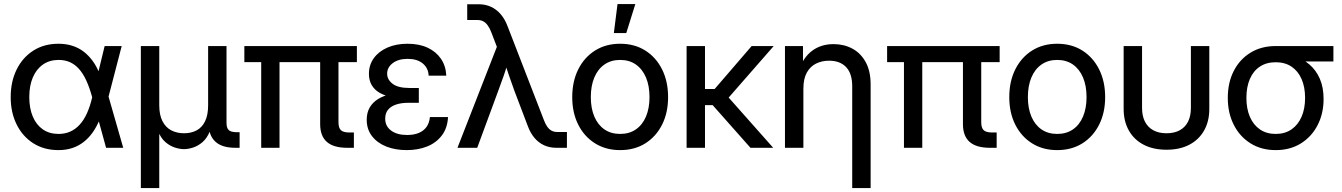

<svg xmlns="http://www.w3.org/2000/svg" viewBox="-20 -749 6801 973"><path d="M275.9 11.7Q203.6 11.7 149.2 -22.7Q94.7 -57.1 64.5 -117.9Q34.2 -178.7 34.2 -256.8Q34.2 -335.9 64.5 -397Q94.7 -458 149.2 -492.7Q203.6 -527.3 276.4 -527.3Q314 -527.3 345.9 -517.3Q377.9 -507.3 403.8 -487.5Q429.7 -467.8 450.7 -438.7Q471.7 -409.7 486.3 -370.6H515.6L529.3 -262.2L604.5 0H517.6L446.3 -259.3Q433.1 -307.1 416.7 -342.3Q400.4 -377.4 379.9 -400.1Q359.4 -422.9 334 -434.1Q308.6 -445.3 277.3 -445.3Q231 -445.3 197.5 -421.9Q164.1 -398.4 146.2 -356.2Q128.4 -314 128.4 -257.3Q128.4 -200.7 146 -158.7Q163.6 -116.7 196.8 -93.5Q230 -70.3 276.9 -70.3Q309.1 -70.3 335.7 -82Q362.3 -93.8 383.5 -116.9Q404.8 -140.1 420.7 -175Q436.5 -210 447.3 -256.3L510.3 -515.6H596.7L529.3 -256.3L515.1 -145H485.8Q470.2 -106.9 449.5 -77.6Q428.7 -48.3 402.8 -28.6Q377 -8.8 345.5 1.5Q314 11.7 275.9 11.7Z M693.8 204.1V-515.6H787.1V-215.3Q787.1 -166 803.5 -134.5Q819.8 -103 848.1 -88.4Q876.5 -73.7 912.6 -73.7Q949.2 -73.7 976.6 -88.4Q1003.9 -103 1019.3 -134.5Q1034.7 -166 1034.7 -215.3V-515.6H1127.9V-126.5Q1127.9 -100.1 1139.4 -89.6Q1150.9 -79.1 1179.7 -79.1H1194.3V0H1172.9Q1104.5 0 1070.8 -31.7Q1037.1 -63.5 1037.1 -124V-173.3H1058.1Q1058.1 -119.1 1043.7 -84Q1029.3 -48.8 1006.8 -29.3Q984.4 -9.8 959.2 -1.5Q934.1 6.8 912.6 6.8Q890.6 6.8 865.5 -1.5Q840.3 -9.8 817.9 -29.3Q795.4 -48.8 781.2 -84Q767.1 -119.1 767.1 -173.3H787.1V204.1Z M1739.7 0Q1670.4 0 1636.5 -29.8Q1602.5 -59.6 1602.5 -120.1V-494.1H1695.3V-129.9Q1695.3 -101.1 1707.5 -89.4Q1719.7 -77.6 1750 -77.6Q1756.8 -77.6 1762.2 -77.6Q1767.6 -77.6 1773.4 -77.6V0Q1764.6 0 1756.6 0Q1748.5 0 1739.7 0ZM1303.7 0V-494.1H1396.5V0ZM1218.3 -434.1V-515.6H1788.6V-434.1Z M2041 11.7Q1983.4 11.7 1937.7 -6.3Q1892.1 -24.4 1865.2 -59.1Q1838.4 -93.8 1838.4 -142.1Q1838.4 -177.7 1853.5 -204.1Q1868.7 -230.5 1896.7 -247.6Q1924.8 -264.6 1962.9 -272.7Q2001 -280.8 2047.4 -280.8H2102.5V-228H2047.4Q2013.2 -228 1987.1 -219.2Q1960.9 -210.4 1946.5 -192.9Q1932.1 -175.3 1932.1 -147.9Q1932.1 -109.4 1962.2 -87.2Q1992.2 -64.9 2043 -64.9Q2077.6 -64.9 2102.5 -75.4Q2127.4 -85.9 2141.6 -106Q2155.8 -126 2158.7 -155.8H2250.5Q2247.6 -100.1 2219.2 -62.7Q2190.9 -25.4 2144.8 -6.8Q2098.6 11.7 2041 11.7ZM2055.2 -248Q2007.3 -248 1969.2 -255.6Q1931.2 -263.2 1904.5 -278.3Q1877.9 -293.5 1863.8 -317.6Q1849.6 -341.8 1849.6 -375Q1849.6 -419.9 1874.3 -454.1Q1898.9 -488.3 1943.1 -507.8Q1987.3 -527.3 2045.4 -527.3Q2104 -527.3 2147 -507.3Q2189.9 -487.3 2214.6 -451.2Q2239.3 -415 2241.7 -365.7H2152.3Q2150.4 -404.3 2122.3 -427.5Q2094.2 -450.7 2045.9 -450.7Q1999 -450.7 1970.5 -429.2Q1941.9 -407.7 1941.9 -375.5Q1941.9 -345.7 1969.5 -324.5Q1997.1 -303.2 2054.2 -303.2H2102.5V-248Z M2298.3 0 2498 -511.7 2469.2 -586.9Q2460.9 -607.9 2450.9 -621.3Q2440.9 -634.8 2428.7 -641.1Q2416.5 -647.5 2400.4 -647.5H2347.7V-727.5Q2362.3 -727.5 2376.7 -727.5Q2391.1 -727.5 2405.8 -727.5Q2439.5 -727.5 2467.5 -714.8Q2495.6 -702.1 2517.1 -677.2Q2538.6 -652.3 2552.2 -616.2L2736.3 -140.6Q2744.1 -119.6 2753.9 -106.2Q2763.7 -92.8 2775.9 -86.4Q2788.1 -80.1 2804.7 -80.1H2853V0Q2839.8 0 2826.4 0Q2813 0 2799.3 0Q2765.6 0 2737.5 -12.7Q2709.5 -25.4 2688.5 -50.3Q2667.5 -75.2 2654.3 -111.3L2586.4 -290Q2572.8 -328.1 2559.3 -366.7Q2545.9 -405.3 2533.7 -443.8H2558.6Q2546.4 -405.3 2533.2 -366.7Q2520 -328.1 2505.4 -290L2398.4 0Z M3122.6 11.7Q3050.3 11.7 2995.6 -22.5Q2940.9 -56.6 2910.4 -117.2Q2879.9 -177.7 2879.9 -256.8Q2879.9 -336.4 2910.4 -397.5Q2940.9 -458.5 2995.6 -492.9Q3050.3 -527.3 3122.6 -527.3Q3195.8 -527.3 3250.2 -492.9Q3304.7 -458.5 3335.2 -397.5Q3365.7 -336.4 3365.7 -256.8Q3365.7 -177.7 3335.2 -117.2Q3304.7 -56.6 3250.2 -22.5Q3195.8 11.7 3122.6 11.7ZM3122.6 -70.3Q3169.4 -70.3 3202.6 -93.3Q3235.8 -116.2 3253.7 -158.4Q3271.5 -200.7 3271.5 -256.8Q3271.5 -314 3253.7 -356.2Q3235.8 -398.4 3202.6 -421.9Q3169.4 -445.3 3122.6 -445.3Q3076.7 -445.3 3043.2 -422.1Q3009.8 -398.9 2991.9 -356.4Q2974.1 -314 2974.1 -256.8Q2974.1 -200.2 2991.9 -158.2Q3009.8 -116.2 3043 -93.3Q3076.2 -70.3 3122.6 -70.3ZM3090.8 -581.5 3109.4 -728.5H3199.7L3153.8 -581.5Z M3552.7 -515.6V0H3459.5V-515.6ZM3900.9 -515.6 3639.2 -216.3H3520.5L3519 -297.9H3601.6L3789.1 -515.6ZM3783.2 0 3588.9 -219.2 3641.6 -289.6 3898.4 0Z M4051.3 -299.3V0H3958V-515.6H4049.3V-389.2H4025.9Q4050.8 -458.5 4095.9 -491.9Q4141.1 -525.4 4204.1 -525.4Q4256.8 -525.4 4299.3 -502.7Q4341.8 -480 4366.9 -434.6Q4392.1 -389.2 4392.1 -320.8V204.1H4298.8V-311.5Q4298.8 -376 4268.1 -408.7Q4237.3 -441.4 4181.2 -441.4Q4145 -441.4 4115.5 -426.8Q4085.9 -412.1 4068.6 -380.9Q4051.3 -349.6 4051.3 -299.3Z M4997.1 0Q4927.7 0 4893.8 -29.8Q4859.9 -59.6 4859.9 -120.1V-494.1H4952.6V-129.9Q4952.6 -101.1 4964.8 -89.4Q4977.1 -77.6 5007.3 -77.6Q5014.2 -77.6 5019.5 -77.6Q5024.9 -77.6 5030.8 -77.6V0Q5022 0 5013.9 0Q5005.9 0 4997.1 0ZM4561 0V-494.1H4653.8V0ZM4475.6 -434.1V-515.6H5045.9V-434.1Z M5337.4 11.7Q5265.1 11.7 5210.4 -22.5Q5155.8 -56.6 5125.2 -117.2Q5094.7 -177.7 5094.7 -256.8Q5094.7 -336.4 5125.2 -397.5Q5155.8 -458.5 5210.4 -492.9Q5265.1 -527.3 5337.4 -527.3Q5410.6 -527.3 5465.1 -492.9Q5519.5 -458.5 5550 -397.5Q5580.6 -336.4 5580.6 -256.8Q5580.6 -177.7 5550 -117.2Q5519.5 -56.6 5465.1 -22.5Q5410.6 11.7 5337.4 11.7ZM5337.4 -70.3Q5384.3 -70.3 5417.5 -93.3Q5450.7 -116.2 5468.5 -158.4Q5486.3 -200.7 5486.3 -256.8Q5486.3 -314 5468.5 -356.2Q5450.7 -398.4 5417.5 -421.9Q5384.3 -445.3 5337.4 -445.3Q5291.5 -445.3 5258.1 -422.1Q5224.6 -398.9 5206.8 -356.4Q5189 -314 5189 -256.8Q5189 -200.2 5206.8 -158.2Q5224.6 -116.2 5257.8 -93.3Q5291 -70.3 5337.4 -70.3Z M5891.6 9.8Q5824.7 9.8 5776.1 -15.4Q5727.5 -40.5 5700.9 -87.2Q5674.3 -133.8 5674.3 -197.3V-515.6H5767.6V-202.1Q5767.6 -161.1 5782.2 -132.6Q5796.9 -104 5824.5 -88.9Q5852.1 -73.7 5891.6 -73.7Q5931.2 -73.7 5958.7 -88.9Q5986.3 -104 6000.7 -132.6Q6015.1 -161.1 6015.1 -202.1V-515.6H6108.4V-197.3Q6108.4 -133.8 6081.8 -87.2Q6055.2 -40.5 6006.8 -15.4Q5958.5 9.8 5891.6 9.8Z M6444.8 11.7Q6372.6 11.7 6317.9 -22.2Q6263.2 -56.2 6232.7 -116Q6202.1 -175.8 6202.1 -252.9Q6202.1 -330.6 6232.4 -389.6Q6262.7 -448.7 6317.4 -482.2Q6372.1 -515.6 6444.8 -515.6H6737.3V-437.5H6546.4L6444.8 -433.6Q6398.4 -433.6 6365 -411.6Q6331.5 -389.6 6314 -348.9Q6296.4 -308.1 6296.4 -252.9Q6296.4 -197.8 6314.2 -156.7Q6332 -115.7 6365.2 -93Q6398.4 -70.3 6444.8 -70.3Q6491.7 -70.3 6524.9 -93.3Q6558.1 -116.2 6575.9 -157.2Q6593.8 -198.2 6593.8 -252.9Q6593.8 -308.1 6575.9 -348.6Q6558.1 -389.2 6524.9 -411.4Q6491.7 -433.6 6444.8 -433.6V-479Q6494.6 -479 6538.6 -464.8Q6582.5 -450.7 6616 -422.1Q6649.4 -393.6 6668.5 -349.9Q6687.5 -306.2 6687.5 -247.1Q6687.5 -173.3 6657.2 -114.7Q6627 -56.2 6572.5 -22.2Q6518.1 11.7 6444.8 11.7Z"/></svg>

Font: Inter Cardless Display
Style: Regular
Weight: 400
Designer: Rasmus Andersson
Foundry: rsms
Version: Version 4.001;git-9221beed3